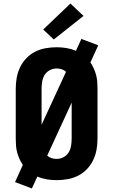

<svg xmlns="http://www.w3.org/2000/svg" viewBox="-20 -1010 640 1085"><path d="M160 55 65 19 109 -78Q98 -94 90 -112Q82 -130 77 -148.5Q72 -167 70.5 -186.5Q69 -206 69 -226V-509Q69 -540 74.5 -571Q80 -602 93.5 -630Q107 -658 129 -681Q151 -704 179 -718Q207 -732 238 -737.5Q269 -743 300 -743Q328 -743 355.5 -738.5Q383 -734 409 -723L440 -790L535 -754L491 -657Q502 -641 510 -623Q518 -605 523 -586.5Q528 -568 529.5 -548.5Q531 -529 531 -509V-226Q531 -195 525.5 -164Q520 -133 506.5 -105Q493 -77 471 -54Q449 -31 421 -17Q393 -3 362 2.5Q331 8 300 8Q272 8 244.5 3.5Q217 -1 191 -12ZM215 -305 353 -604Q343 -614 329 -618.5Q315 -623 300 -623Q280 -623 261.5 -613.5Q243 -604 232.5 -587Q222 -570 218.5 -549.5Q215 -529 215 -509ZM300 -112Q320 -112 338.5 -121.5Q357 -131 367.5 -148Q378 -165 381.5 -185.5Q385 -206 385 -226V-430L247 -131Q257 -121 271 -116.5Q285 -112 300 -112ZM284 -787 224 -843 378 -990 452 -920Z"/></svg>

Font: Iosevka SS04 Heavy Extended
Style: Regular
Weight: 900
Width: 7
Monospace: yes
Designer: Belleve Invis
Foundry: Belleve Invis
Version: Version 19.0.0; ttfautohint (v1.8.4)